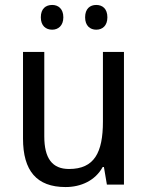

<svg xmlns="http://www.w3.org/2000/svg" viewBox="-20 -746 599 776"><path d="M145 -676C145 -642 165 -626 191 -626C215 -626 236 -642 236 -676C236 -711 215 -726 191 -726C165 -726 145 -711 145 -676ZM324 -676C324 -642 344 -626 369 -626C394 -626 414 -642 414 -676C414 -711 394 -726 369 -726C344 -726 324 -711 324 -676ZM481 -536H396V-255C396 -129 361 -63 259 -63C191 -63 159 -106 159 -195V-536H73V-186C73 -56 128 10 245 10C307 10 365 -16 395 -71H400L412 0H481Z"/></svg>

Font: Noto Sans Gujarati UI SemiCondensed
Style: Regular
Weight: 400
Width: 4
Designer: Jelle Bosma - Monotype Design Team, Universal Thirst
Foundry: Monotype Imaging Inc.
Version: Version 2.106